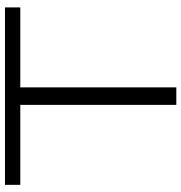

<svg xmlns="http://www.w3.org/2000/svg" viewBox="2 -748 745 790"><g transform="rotate(-90 375.0 -352.5)"><path d="M339 0V-642H10V-705H740V-642H411V0Z"/></g></svg>

Font: Nunito Sans 10pt Expanded Light
Style: Regular
Weight: 300
Width: 7
Designer: Vernon Adams
Foundry: Vernon Adams
Version: Version 3.101;gftools[0.9.27]